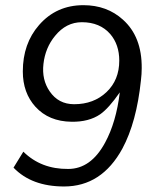

<svg xmlns="http://www.w3.org/2000/svg" viewBox="-20 -670 575 727"><path d="M290 -585.9Q230.5 -585.9 188.5 -534.2Q151.4 -489.3 144.5 -427.7Q137.7 -368.2 168 -324.2Q201.2 -275.4 260.7 -275.4Q335 -275.4 383.3 -321.3Q431.6 -367.2 431.6 -440.4Q431.6 -501 397.5 -541Q358.4 -585.9 290 -585.9ZM222.7 36.1Q99.6 36.1 31.2 -35.2L68.4 -95.7Q135.7 -29.3 238.3 -30.3Q324.2 -30.3 377.9 -129.9Q419.9 -207 433.6 -320.3Q391.6 -259.8 359.4 -237.3Q316.4 -208 251 -209Q165 -210 114.3 -265.6Q66.4 -318.4 66.4 -399.4Q66.4 -504.9 127.9 -575.2Q193.4 -650.4 295.9 -650.4Q384.8 -650.4 445.3 -595.7Q517.6 -531.2 516.6 -412.1Q516.6 -389.6 513.7 -366.2Q497.1 -207 443.4 -107.4Q365.2 36.1 222.7 36.1Z"/></svg>

Font: Puritan
Style: Italic
Weight: 400
Version: 2.0a